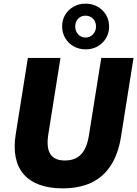

<svg xmlns="http://www.w3.org/2000/svg" viewBox="-20 -1023 753 1054"><path d="M324 11Q250 11 196 -9Q142 -29 109.5 -67Q77 -105 66 -160Q55 -215 66 -284L133 -705H312L245 -284Q234 -212 256.5 -177Q279 -142 336 -142Q393 -142 425 -175.5Q457 -209 468 -279L536 -705H713L645 -277Q630 -179 588.5 -115Q547 -51 481 -20Q415 11 324 11ZM450 -752Q414 -752 384.5 -768.5Q355 -785 338 -814Q321 -843 321 -878Q321 -914 338 -942Q355 -970 384 -986.5Q413 -1003 449 -1003Q486 -1003 515.5 -986.5Q545 -970 562 -941.5Q579 -913 579 -877Q579 -842 562 -813.5Q545 -785 516 -768.5Q487 -752 450 -752ZM449 -817Q474 -817 490.5 -834.5Q507 -852 507 -877Q507 -904 490.5 -920.5Q474 -937 449 -937Q425 -937 409 -920.5Q393 -904 393 -878Q393 -852 409 -834.5Q425 -817 449 -817Z"/></svg>

Font: Nunito Sans 10pt SemiCondensed Black
Style: Italic
Weight: 900
Width: 4
Italic angle: -9°
Designer: Vernon Adams
Foundry: Vernon Adams
Version: Version 3.101;gftools[0.9.27]